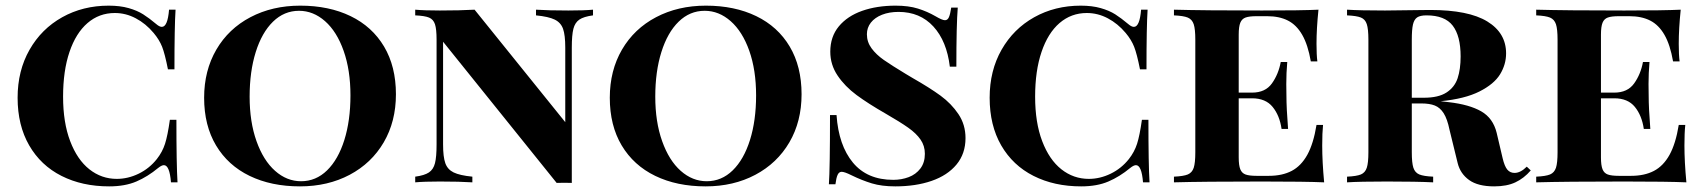

<svg xmlns="http://www.w3.org/2000/svg" viewBox="-20 -642 6004 676"><path d="M530.3 -557.1Q541.5 -547.4 549.8 -547.4Q570.3 -547.4 575.2 -607.9H598.1Q594.2 -547.9 594.2 -397.9H571.3Q560.5 -452.6 550.8 -477.3Q541 -502 521 -525.9Q493.2 -559.1 458 -577.6Q422.9 -596.2 384.3 -596.2Q329.1 -596.2 288.1 -560.8Q247.1 -525.4 224.6 -459Q202.1 -392.6 202.1 -301.8Q202.1 -210.4 227.1 -145Q252 -79.6 294.7 -45.9Q337.4 -12.2 391.1 -12.2Q430.7 -12.2 468.3 -30.5Q505.9 -48.8 532.2 -82Q551.8 -106.9 561 -135.7Q570.3 -164.6 578.1 -220.2H601.1Q601.1 -62.5 605 0H582Q577.1 -60.5 557.1 -60.5Q549.3 -60.5 537.1 -50.8Q500 -20 460 -2.9Q419.9 14.2 364.3 14.2Q269.5 14.2 196.5 -22.7Q123.5 -59.6 82.8 -130.1Q42 -200.7 42 -297.9Q42 -393.1 84 -466.8Q126 -540.5 199 -581.3Q272 -622.1 362.8 -622.1Q402.8 -622.1 432.9 -613.5Q462.9 -605 484.1 -591.6Q505.4 -578.1 530.3 -557.1Z M1374 -310.1Q1374 -214.4 1331.1 -140.9Q1288.1 -67.4 1211.2 -26.6Q1134.3 14.2 1036.1 14.2Q935.1 14.2 858.9 -22.7Q782.7 -59.6 740.7 -129.9Q698.7 -200.2 698.7 -297.9Q698.7 -393.6 741.7 -467.3Q784.7 -541 861.8 -581.5Q939 -622.1 1037.1 -622.1Q1138.2 -622.1 1214.4 -585.2Q1290.5 -548.3 1332.3 -478Q1374 -407.7 1374 -310.1ZM858.9 -301.8Q858.9 -212.9 883.1 -145Q907.2 -77.1 948.5 -40.5Q989.7 -3.9 1040 -3.9Q1092.3 -3.9 1131.6 -42.2Q1170.9 -80.6 1192.4 -149.2Q1213.9 -217.8 1213.9 -306.2Q1213.9 -395 1189.9 -462.9Q1166 -530.8 1124.5 -567.4Q1083 -604 1032.7 -604Q980.5 -604 941.2 -565.7Q901.9 -527.3 880.4 -458.7Q858.9 -390.1 858.9 -301.8Z M1993.2 -474.1V2Q1984.4 1.5 1966.8 1.5Q1948.7 1.5 1939.9 2L1540 -495.1V-133.8Q1540 -89.4 1547.9 -67.4Q1555.7 -45.4 1577.1 -34.9Q1598.6 -24.4 1643.1 -20V0Q1599.1 -2.9 1528.8 -2.9Q1473.6 -2.9 1441.9 0V-20Q1474.6 -24.4 1490.2 -34.9Q1505.9 -45.4 1511.5 -67.4Q1517.1 -89.4 1517.1 -133.8V-502Q1517.1 -539.6 1511.5 -556.6Q1505.9 -573.7 1490.7 -580.1Q1475.6 -586.4 1441.9 -587.9V-607.9Q1473.6 -605 1528.8 -605Q1600.1 -605 1650.9 -607.9L1970.2 -211.9V-474.1Q1970.2 -518.6 1962.4 -540.5Q1954.6 -562.5 1933.1 -573Q1911.6 -583.5 1867.2 -587.9V-607.9Q1911.1 -605 1981 -605Q2037.1 -605 2067.9 -607.9V-587.9Q2035.2 -583.5 2019.8 -573Q2004.4 -562.5 1998.8 -540.5Q1993.2 -518.6 1993.2 -474.1Z M2802.2 -310.1Q2802.2 -214.4 2759.3 -140.9Q2716.3 -67.4 2639.4 -26.6Q2562.5 14.2 2464.4 14.2Q2363.3 14.2 2287.1 -22.7Q2210.9 -59.6 2168.9 -129.9Q2127 -200.2 2127 -297.9Q2127 -393.6 2169.9 -467.3Q2212.9 -541 2290 -581.5Q2367.2 -622.1 2465.3 -622.1Q2566.4 -622.1 2642.6 -585.2Q2718.8 -548.3 2760.5 -478Q2802.2 -407.7 2802.2 -310.1ZM2287.1 -301.8Q2287.1 -212.9 2311.3 -145Q2335.4 -77.1 2376.7 -40.5Q2418 -3.9 2468.3 -3.9Q2520.5 -3.9 2559.8 -42.2Q2599.1 -80.6 2620.6 -149.2Q2642.1 -217.8 2642.1 -306.2Q2642.1 -395 2618.2 -462.9Q2594.2 -530.8 2552.7 -567.4Q2511.2 -604 2460.9 -604Q2408.7 -604 2369.4 -565.7Q2330.1 -527.3 2308.6 -458.7Q2287.1 -390.1 2287.1 -301.8Z M3273.4 -585Q3297.4 -570.8 3307.1 -570.8Q3316.4 -570.8 3321 -581.5Q3325.7 -592.3 3329.1 -615.2H3352.1Q3347.2 -555.2 3347.2 -407.2H3324.2Q3313.5 -497.1 3266.4 -548.6Q3219.2 -600.1 3143.6 -600.1Q3110.8 -600.1 3085.4 -590.1Q3060.1 -580.1 3046.1 -562.3Q3032.2 -544.4 3032.2 -521.5Q3032.2 -494.1 3048.6 -471.9Q3064.9 -449.7 3091.8 -430.9Q3118.7 -412.1 3168.9 -381.8L3193.4 -367.2Q3253.4 -333 3291.5 -305.2Q3329.6 -277.3 3354.5 -240.2Q3379.4 -203.1 3379.4 -155.8Q3379.4 -101.1 3347.7 -62.7Q3315.9 -24.4 3260 -5.1Q3204.1 14.2 3132.3 14.2Q3084.5 14.2 3049.8 3.7Q3015.1 -6.8 2978 -24.9Q2953.6 -37.1 2943.4 -37.1Q2934.1 -37.1 2929.2 -26.6Q2924.3 -16.1 2921.4 6.8H2898.4Q2902.3 -48.3 2902.3 -236.8H2925.3Q2932.6 -130.4 2982.9 -69.6Q3033.2 -8.8 3125 -8.8Q3153.8 -8.8 3179.2 -18.3Q3204.6 -27.8 3220.5 -48.6Q3236.3 -69.3 3236.3 -100.6Q3236.3 -128.4 3221.2 -150.4Q3206.1 -172.4 3177.7 -192.4Q3149.4 -212.4 3098.6 -241.7Q3037.1 -276.9 2995.8 -307.4Q2954.6 -337.9 2929 -376Q2903.3 -414.1 2903.3 -460Q2903.3 -512.7 2933.3 -549.1Q2963.4 -585.4 3015.4 -603.8Q3067.4 -622.1 3133.3 -622.1Q3179.2 -622.1 3211.9 -611.8Q3244.6 -601.6 3273.4 -585Z M3952.6 -557.1Q3963.9 -547.4 3972.2 -547.4Q3992.7 -547.4 3997.6 -607.9H4020.5Q4016.6 -547.9 4016.6 -397.9H3993.7Q3982.9 -452.6 3973.1 -477.3Q3963.4 -502 3943.4 -525.9Q3915.5 -559.1 3880.4 -577.6Q3845.2 -596.2 3806.6 -596.2Q3751.5 -596.2 3710.4 -560.8Q3669.4 -525.4 3647 -459Q3624.5 -392.6 3624.5 -301.8Q3624.5 -210.4 3649.4 -145Q3674.3 -79.6 3717 -45.9Q3759.8 -12.2 3813.5 -12.2Q3853 -12.2 3890.6 -30.5Q3928.2 -48.8 3954.6 -82Q3974.1 -106.9 3983.4 -135.7Q3992.7 -164.6 4000.5 -220.2H4023.4Q4023.4 -62.5 4027.3 0H4004.4Q3999.5 -60.5 3979.5 -60.5Q3971.7 -60.5 3959.5 -50.8Q3922.4 -20 3882.3 -2.9Q3842.3 14.2 3786.6 14.2Q3691.9 14.2 3618.9 -22.7Q3545.9 -59.6 3505.1 -130.1Q3464.4 -200.7 3464.4 -297.9Q3464.4 -393.1 3506.3 -466.8Q3548.3 -540.5 3621.3 -581.3Q3694.3 -622.1 3785.2 -622.1Q3825.2 -622.1 3855.2 -613.5Q3885.3 -605 3906.5 -591.6Q3927.7 -578.1 3952.6 -557.1Z M4642.1 0Q4577.1 -2.9 4423.3 -2.9Q4217.3 -2.9 4113.3 0V-20Q4147 -21.5 4162.1 -27.8Q4177.2 -34.2 4182.9 -51.3Q4188.5 -68.4 4188.5 -106V-502Q4188.5 -539.6 4182.9 -556.6Q4177.2 -573.7 4162.1 -580.1Q4147 -586.4 4113.3 -587.9V-607.9Q4217.3 -605 4423.3 -605Q4563.5 -605 4622.1 -607.9Q4615.2 -541 4615.2 -487.8Q4615.2 -448.7 4618.2 -425.8H4595.2Q4585 -484.4 4564.9 -519.3Q4544.9 -554.2 4514.6 -569.6Q4484.4 -585 4441.4 -585H4404.3Q4378.4 -585 4365.5 -580.3Q4352.5 -575.7 4346.9 -562Q4341.3 -548.3 4341.3 -520V-315.9H4388.2Q4435.1 -315.9 4458.3 -348.4Q4481.4 -380.9 4489.3 -423.8H4512.2Q4508.8 -384.8 4508.8 -346.2L4509.3 -306.2Q4509.3 -261.2 4515.1 -188H4492.2Q4485.4 -235.4 4460.7 -265.6Q4436 -295.9 4388.2 -295.9H4341.3V-87.9Q4341.3 -59.6 4346.9 -45.9Q4352.5 -32.2 4365.5 -27.6Q4378.4 -22.9 4404.3 -22.9H4447.3Q4494.6 -22.9 4527.8 -40.3Q4561 -57.6 4582.8 -96.9Q4604.5 -136.2 4615.2 -202.1H4638.2Q4635.3 -174.3 4635.3 -129.9Q4635.3 -72.3 4642.1 0Z M5240.7 14.2Q5183.6 14.2 5152.6 -8.1Q5121.6 -30.3 5112.3 -67.4L5083.5 -185.1Q5075.7 -223.1 5063 -243.2Q5050.3 -263.2 5031.7 -270.5Q5013.2 -277.8 4983.9 -277.8H4950.7V-106Q4950.7 -68.4 4956.3 -51.3Q4961.9 -34.2 4977.1 -27.8Q4992.2 -21.5 5025.9 -20V0Q4967.8 -2.9 4862.8 -2.9Q4768.1 -2.9 4722.7 0V-20Q4756.3 -21.5 4771.5 -27.8Q4786.6 -34.2 4792.2 -51.3Q4797.9 -68.4 4797.9 -106V-502Q4797.9 -540 4792.2 -557.1Q4786.6 -574.2 4771.5 -580.3Q4756.3 -586.4 4722.7 -587.9V-607.9Q4768.1 -605 4856.4 -605Q4875.5 -605 4970.7 -606.4L5015.6 -606.9Q5150.4 -606.9 5216.6 -566.4Q5282.7 -525.9 5282.7 -454.1Q5282.7 -415 5261.5 -380.4Q5240.2 -345.7 5188.7 -319.8Q5137.2 -293.9 5052.2 -285.6Q5070.3 -283.7 5081.5 -282.2Q5153.3 -273.9 5195.1 -250Q5236.8 -226.1 5249.5 -174.3L5270.5 -85Q5277.3 -56.2 5287.1 -44.7Q5296.9 -33.2 5312.5 -33.2Q5333.5 -33.2 5355.5 -55.2L5369.6 -42Q5345.7 -14.2 5315.4 0Q5285.2 14.2 5240.7 14.2ZM4950.7 -502V-297.9H4993.7Q5044.4 -297.9 5073 -316.4Q5101.6 -335 5112.1 -366.7Q5122.6 -398.4 5122.6 -443.4Q5122.6 -515.6 5094.7 -551.8Q5066.9 -587.9 5002.4 -587.9Q4980.5 -587.9 4969.7 -580.8Q4959 -573.7 4954.8 -555.7Q4950.7 -537.6 4950.7 -502Z M5917.5 0Q5852.5 -2.9 5698.7 -2.9Q5492.7 -2.9 5388.7 0V-20Q5422.4 -21.5 5437.5 -27.8Q5452.6 -34.2 5458.3 -51.3Q5463.9 -68.4 5463.9 -106V-502Q5463.9 -539.6 5458.3 -556.6Q5452.6 -573.7 5437.5 -580.1Q5422.4 -586.4 5388.7 -587.9V-607.9Q5492.7 -605 5698.7 -605Q5838.9 -605 5897.5 -607.9Q5890.6 -541 5890.6 -487.8Q5890.6 -448.7 5893.6 -425.8H5870.6Q5860.4 -484.4 5840.3 -519.3Q5820.3 -554.2 5790 -569.6Q5759.8 -585 5716.8 -585H5679.7Q5653.8 -585 5640.9 -580.3Q5627.9 -575.7 5622.3 -562Q5616.7 -548.3 5616.7 -520V-315.9H5663.6Q5710.4 -315.9 5733.6 -348.4Q5756.8 -380.9 5764.6 -423.8H5787.6Q5784.2 -384.8 5784.2 -346.2L5784.7 -306.2Q5784.7 -261.2 5790.5 -188H5767.6Q5760.7 -235.4 5736.1 -265.6Q5711.4 -295.9 5663.6 -295.9H5616.7V-87.9Q5616.7 -59.6 5622.3 -45.9Q5627.9 -32.2 5640.9 -27.6Q5653.8 -22.9 5679.7 -22.9H5722.7Q5770 -22.9 5803.2 -40.3Q5836.4 -57.6 5858.2 -96.9Q5879.9 -136.2 5890.6 -202.1H5913.6Q5910.6 -174.3 5910.6 -129.9Q5910.6 -72.3 5917.5 0Z"/></svg>

Font: TypoPRO Playfair Display SC
Style: Bold
Weight: 700
Designer: Claus Eggers Sørensen
Foundry: Claus Eggers Sørensen
Version: Version 1.004;PS 001.004;hotconv 1.0.70;makeotf.lib2.5.58329